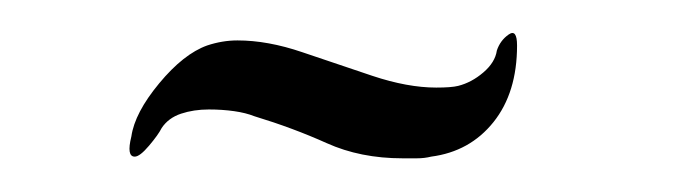

<svg xmlns="http://www.w3.org/2000/svg" viewBox="-20 -338 414 114"><path d="M219 -244Q194 -244 174 -253Q154 -262 131 -269Q126 -271 119 -272Q112 -273 104 -273Q95 -273 87.5 -270.5Q80 -268 76 -262Q74 -258 68.5 -251.5Q63 -245 60 -245Q55 -245 58 -257Q60 -271 74.5 -288.5Q89 -306 103 -311Q112 -314 121 -314Q139 -314 159.5 -307Q180 -300 201 -293Q222 -286 239 -286Q248 -286 252 -287Q260 -289 267 -295Q274 -301 275 -308Q277 -314 282 -317.5Q287 -321 287 -311Q287 -283 273 -265.5Q259 -248 236 -245Q232 -244 227.5 -244Q223 -244 219 -244Z"/></svg>

Font: Gwendolyn
Style: Bold
Weight: 700
Designer: Robert E. Leuschke
Foundry: Robert E. Leuschke
Version: Version 1.010; ttfautohint (v1.8.3)